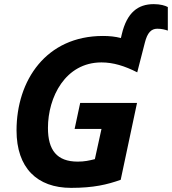

<svg xmlns="http://www.w3.org/2000/svg" viewBox="-20 -899 832 929"><path d="M324 10C433 10 499 -6 564 -29L643 -401H368L341 -275H471L439 -129C411 -122 389 -117 356 -117C255 -117 212 -173 212 -280C212 -429 296 -597 471 -597C528 -597 583 -580 644 -549L681 -693C693 -741 712 -760 741 -760C762 -760 777 -756 792 -751V-865C779 -872 756 -879 724 -879C648 -879 594 -839 569 -732L565 -715C538 -722 510 -725 478 -725C203 -725 60 -510 60 -268C60 -87 159 10 324 10Z"/></svg>

Font: BC Sans
Style: Bold Italic
Weight: 700
Italic angle: -12°
Designer: Monotype Design Team
Province of B.C.
Foundry: Monotype Imaging Inc.
Version: Version 2.000;GOOG;noto-source:20170915:90ef993387c0